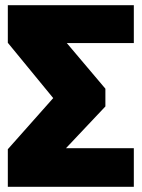

<svg xmlns="http://www.w3.org/2000/svg" viewBox="-20 -716 543 736"><path d="M493 -696V-551H236L384 -376V-308L233 -148H493V0H10V-144L184 -340L10 -552V-696Z"/></svg>

Font: Fira Sans Black
Style: Regular
Weight: 900
Designer: Carrois Corporate & Edenspiekermann AG
Foundry: Carrois Corporate GbR & Edenspiekermann AG
Version: Version 4.203